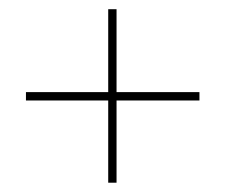

<svg xmlns="http://www.w3.org/2000/svg" viewBox="-20 -538 486 415"><path d="M231.9 -338.9H411.1V-320.8H231.9V-143.1H213.9V-320.8H36.1V-338.9H213.9V-518.1H231.9Z"/></svg>

Font: Rawengulk
Style: Light
Weight: 300
Version: Version 0.92